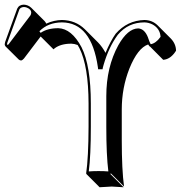

<svg xmlns="http://www.w3.org/2000/svg" viewBox="-49 -744 779 824"><path d="M53.2 -724.1Q72.3 -723.1 85.4 -710.4L142.1 -653.8Q147.5 -647.9 149.4 -642.6Q182.6 -657.7 216.8 -658.2Q275.4 -657.2 314.9 -618.7L371.6 -562Q390.1 -543 403.8 -517.1Q425.3 -567.9 447.3 -599.1Q497.1 -656.2 570.8 -658.2Q604.5 -657.7 627.4 -635.3L684.1 -578.6Q706.1 -555.7 706.5 -526.4Q686 -493.7 658.7 -488.3Q654.8 -487.8 651.4 -487.3L595.2 -543.9Q593.3 -544.9 591.8 -545.9Q589.4 -549.3 586.9 -553.2Q542 -538.1 506.3 -449.7Q473.6 -366.7 473.6 -274.4V-143.6Q473.6 -14.6 483.4 56.6L426.8 0L424.8 2.9L481.4 59.6Q479.5 59.6 430.7 56.6L378.4 59.6L321.8 2.9L320.8 0Q330.6 -68.4 331.1 -200.2V-299.8Q330.6 -460 292 -537.1Q287.6 -544.9 284.2 -550.8Q270.5 -556.2 257.3 -556.6Q211.9 -556.6 185.5 -536.6Q182.6 -534.2 180.7 -532.2L125.5 -587.4L53.7 -492.7Q47.4 -485.4 41.5 -484.4Q35.2 -484.9 31.2 -488.8L-25.4 -544.9Q-28.8 -549.3 -28.8 -554.2Q-28.3 -558.6 -26.9 -564L24.9 -707Q32.7 -723.6 53.2 -724.1ZM340.8 -200.2Q340.8 -75.7 332 -8.3Q351.6 -9.8 374 -9.8Q397.5 -9.8 416 -8.3Q407.2 -79.1 407.2 -200.2V-331.1Q407.2 -456.1 459 -550.3Q499 -621.1 543.9 -622.1Q571.8 -620.6 586.4 -582.5V-582Q593.3 -561.5 597.7 -554.2Q620.1 -558.1 640.1 -585.9Q637.7 -622.1 604.5 -639.6Q588.4 -647.5 570.8 -647.9Q501.5 -647.9 457.5 -595.7Q456.1 -593.8 455.1 -592.8L455.6 -593.3Q417.5 -541 395.5 -465.3Q393.6 -459 392.6 -454.6L391.1 -446.8H372.1L371.1 -455.6Q343.3 -647 216.8 -647.9Q157.2 -647.5 120.1 -609.9L125.5 -603Q154.3 -623 201.2 -623Q258.3 -621.1 300.8 -541.5Q340.8 -461.9 340.8 -299.8ZM53.2 -713.9Q39.1 -712.9 34.2 -703.6L-17.6 -560.5Q-18.6 -557.1 -19 -554.2Q-17.1 -552.2 -15.6 -550.8Q-13.2 -552.7 -11.2 -555.2L81.1 -677.2Q84.5 -682.1 85 -689Q85 -704.6 64.9 -711.9Q59.1 -713.9 53.2 -713.9Z"/></svg>

Font: Linux Biolinum Shadow O
Style: Regular
Weight: 400
Designer: Philipp H. Poll
Foundry: Philipp H. Poll
Version: Version 1.0.4